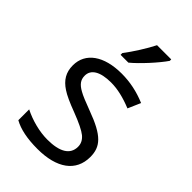

<svg xmlns="http://www.w3.org/2000/svg" viewBox="-233 -849 943 943"><g transform="rotate(45 238.5 -378.0)"><path d="M181.2 -606V-618.2C212.4 -658.7 253.4 -723.6 274.4 -766.1H373V-755.9C344.2 -713.4 276.9 -639.6 235.4 -606ZM53.2 -99.1C104.5 -73.2 166.5 -57.1 221.2 -57.1C305.7 -57.1 353 -84 353 -139.2C353 -160.2 344.2 -177.7 326.2 -192.9C308.1 -207.5 272.5 -225.1 220.2 -245.1C170.4 -263.7 135.3 -279.8 114.3 -293.9C72.3 -321.3 51.8 -355 51.8 -403.8C51.8 -491.2 127.4 -544.9 251 -544.9C308.6 -544.9 364.7 -533.2 419.9 -509.8L391.1 -443.8C337.4 -465.8 288.6 -477.1 245.1 -477.1C168.5 -477.1 128.9 -451.7 128.9 -409.2C128.9 -380.4 142.6 -361.8 175.3 -343.8C191.4 -334.5 222.7 -321.3 269 -304.2C396 -257.8 431.2 -216.8 431.2 -146C431.2 -46.4 353.5 9.8 219.2 9.8C148.4 9.8 92.8 -1.5 53.2 -23.9Z"/></g></svg>

Font: OpenSansEmoji
Style: Regular
Weight: 400
Foundry: MorbZ
Version: Version 1.000;PS 001.000;hotconv 1.0.70;makeotf.lib2.5.58329